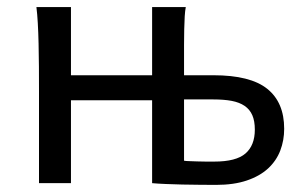

<svg xmlns="http://www.w3.org/2000/svg" viewBox="-20 -518 865 543"><path d="M505.4 -498Q503.4 -487.8 502.4 -471.7Q501.5 -455.6 501 -435.1Q500.5 -414.6 500.5 -390.6V-305.2H583.5Q688 -305.2 735.8 -266.8Q783.7 -228.5 783.7 -153.8Q783.7 -121.1 772.7 -92.3Q761.7 -63.5 738.3 -41.7Q714.8 -20 678.2 -7.6Q641.6 4.9 590.8 4.9Q568.8 4.9 544.2 4.6Q519.5 4.4 495.4 3.9Q471.2 3.4 449.2 2.4Q427.2 1.5 410.2 0V-234.4H180.7V0H90.3V-258.8Q90.3 -294.4 90.1 -329.1Q89.8 -363.8 89.1 -394.8Q88.4 -425.8 86.9 -452.4Q85.4 -479 83 -498H180.7V-305.2H410.2V-498ZM500.5 -63.5Q505.4 -62.5 515.4 -62.3Q525.4 -62 537.4 -61.5Q549.3 -61 562 -61H585.9Q647.9 -61 674.3 -84Q700.7 -106.9 700.7 -151.4Q700.7 -175.8 693.6 -192.1Q686.5 -208.5 671.9 -218.5Q657.2 -228.5 635.3 -232.7Q613.3 -236.8 583.5 -236.8H500.5Z"/></svg>

Font: Andika
Style: Regular
Weight: 400
Designer: Victor Gaultney, Annie Olsen, Julie Remington, Don Collingsworth, Eric Hays
Foundry: SIL International
Version: Version 1.001